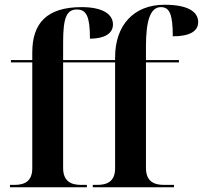

<svg xmlns="http://www.w3.org/2000/svg" viewBox="-20 -789 855 809"><path d="M22 0H346V-10H321C281 -10 246 -24 246 -81V-526H465V-80C465 -23 430 -10 390 -10H371V0H713V-10H670C630 -10 595 -24 595 -81V-526H734V-536H595V-592C595 -696 611 -759 658 -759C695 -759 708 -728 708 -636C777 -636 815 -656 815 -696C815 -739 773 -769 673 -769C543 -769 465 -682 465 -548V-536H246V-612C246 -715 261 -749 304 -749C345 -749 359 -718 359 -626C417 -626 456 -646 456 -686C456 -729 413 -759 324 -759C176 -759 116 -690 116 -568V-536H26V-526H116V-80C116 -23 81 -10 41 -10H22Z"/></svg>

Font: Noto Serif Display SemiBold
Style: Regular
Weight: 600
Designer: Monotype Design Team
Foundry: Monotype Imaging Inc.
Version: Version 2.009